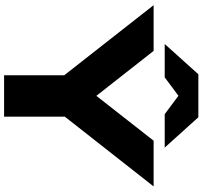

<svg xmlns="http://www.w3.org/2000/svg" viewBox="-46 -968 1014 963"><g transform="rotate(90 461.5 -487.0)"><path d="M358 0V-365.2H565.6V0ZM6.4 -750H235.8L507.6 -403.8H415L686.2 -750H915.6L528.4 -257.2L394.6 -255ZM353 -974.4H568.6L720.8 -805.6H553.2L413.6 -909.6H508L368.4 -805.6H201.2Z"/></g></svg>

Font: Unbounded
Style: Regular
Weight: 400
Designer: Luke Prowse, Jean-Baptiste Morizot, Fátima Lázaro, Florian Runge
Foundry: NaN
Version: Version 1.701;gftools[0.9.28.dev5+ged2979d]